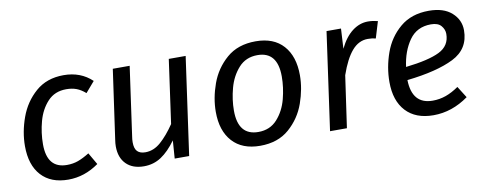

<svg xmlns="http://www.w3.org/2000/svg" viewBox="-52 -774 2587 1020"><g transform="rotate(-10 1241.5 -263.5)"><path d="M472 -481 423 -424Q399 -445 375 -454Q351 -463 320 -463Q258 -463 219.5 -421.5Q181 -380 164.5 -319Q148 -258 148 -196Q148 -66 255 -66Q288 -66 315.5 -76Q343 -86 377 -107L414 -43Q337 12 249 12Q155 12 103.5 -44.5Q52 -101 52 -203Q52 -279 80 -356.5Q108 -434 168 -486.5Q228 -539 319 -539Q411 -539 472 -481Z M527 -118Q527 -135 530 -153L583 -527H674L622 -157Q619 -139 619 -124Q619 -90 633.5 -75Q648 -60 677 -60Q722 -60 760.5 -94Q799 -128 837 -184L885 -527H976L902 0H824L831 -97Q792 -43 750.5 -15.5Q709 12 657 12Q596 12 561.5 -22.5Q527 -57 527 -118Z M1082 -206Q1082 -280 1109.5 -356.5Q1137 -433 1198 -486Q1259 -539 1355 -539Q1452 -539 1504 -481Q1556 -423 1556 -321Q1556 -248 1529 -171.5Q1502 -95 1441 -41.5Q1380 12 1284 12Q1187 12 1134.5 -46Q1082 -104 1082 -206ZM1460 -331Q1460 -465 1352 -465Q1289 -465 1250 -421.5Q1211 -378 1194.5 -316.5Q1178 -255 1178 -196Q1178 -62 1287 -62Q1350 -62 1389 -105.5Q1428 -149 1444 -210.5Q1460 -272 1460 -331Z M2014 -532 1987 -443Q1968 -448 1944 -448Q1895 -448 1858.5 -405.5Q1822 -363 1793 -279L1753 0H1662L1736 -527H1814L1808 -419Q1837 -479 1876.5 -509Q1916 -539 1961 -539Q1986 -539 2014 -532Z M2114 -196Q2117 -65 2228 -65Q2265 -65 2299 -77Q2333 -89 2369 -114L2408 -52Q2319 12 2219 12Q2123 12 2070.5 -44.5Q2018 -101 2018 -202Q2018 -281 2045.5 -358.5Q2073 -436 2134 -487.5Q2195 -539 2289 -539Q2369 -539 2412.5 -500Q2456 -461 2456 -405Q2456 -304 2366 -259Q2276 -214 2114 -196ZM2360 -402Q2360 -426 2343 -446Q2326 -466 2288 -466Q2212 -466 2171 -408Q2130 -350 2119 -266Q2243 -280 2301.5 -309Q2360 -338 2360 -402Z"/></g></svg>

Font: FiraGO
Style: Italic
Weight: 400
Italic angle: -8°
Designer: bBox Type GmbH
Foundry: bBox Type GmbH
Version: Version 1.001